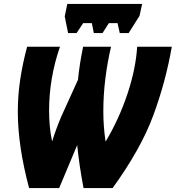

<svg xmlns="http://www.w3.org/2000/svg" viewBox="-20 -950 888 970"><path d="M127 0H279L370 -217Q375 -166 383 -112Q391 -58 402 0H549Q691 -196 754 -366Q817 -536 848 -714H673Q666 -602 624 -476Q582 -350 515 -237H513Q502 -312 502 -388Q502 -471 512.5 -554.5Q523 -638 541 -714H400Q391 -671 384.5 -629.5Q378 -588 374 -547L289 -360Q262 -296 244 -237H243Q235 -274 231.5 -313Q228 -352 228 -391Q228 -555 283 -714H117Q94 -628 82 -547.5Q70 -467 70 -385Q70 -213 127 0ZM324 -783 307 -867 320 -930H698L685 -870L630 -783H585L574 -833H530L498 -783H454L444 -833H400L367 -783Z"/></svg>

Font: Noto Sans Display Condensed Black
Style: Italic
Weight: 900
Width: 3
Italic angle: -192°
Designer: Monotype Design Team
Foundry: Monotype Imaging Inc.
Version: Version 1.900